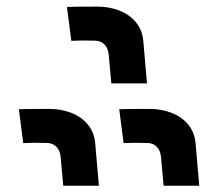

<svg xmlns="http://www.w3.org/2000/svg" viewBox="-20 -648 640 595"><path d="M281.5 -627.5Q201 -627.5 187.5 -626.5L201 -521.5Q221 -522.5 233.5 -522.5L273.5 -522Q292 -522 303.5 -510.5Q315 -499 317 -478L325 -389.5H435.5L424 -521.5Q421 -555 401.2 -579Q381.5 -603 350 -615.2Q318.5 -627.5 281.5 -627.5ZM132.5 -310.5Q52 -310.5 38.5 -309.5L52 -204.5Q72 -205.5 84.5 -205.5L124.5 -205Q143 -205 154.5 -193.5Q166 -182 168 -161L176 -72.5H286.5L275 -204.5Q272 -238 252.2 -262Q232.5 -286 201 -298.2Q169.5 -310.5 132.5 -310.5ZM443.5 -310.5Q363 -310.5 349.5 -309.5L363 -204.5Q383 -205.5 395.5 -205.5L435.5 -205Q454 -205 465.5 -193.5Q477 -182 479 -161L487 -72.5H597.5L586 -204.5Q583 -238 563.2 -262Q543.5 -286 512 -298.2Q480.5 -310.5 443.5 -310.5Z"/></svg>

Font: JuliaMono Black
Style: Italic
Weight: 900
Italic angle: -9°
Monospace: yes
Designer: cormullion
Foundry: corm
Version: Version 0.057; ttfautohint (v1.8.4)